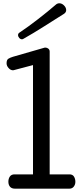

<svg xmlns="http://www.w3.org/2000/svg" viewBox="-20 -1133 486 1153"><path d="M19.5 0ZM336.4 -1113.3Q351.6 -1113.3 364.5 -1100.3Q377.4 -1087.4 377.4 -1072.3Q377.4 -1065.9 374.3 -1060.3Q371.1 -1054.7 364.7 -1050.3Q307.1 -1014.2 244.1 -974.1Q181.2 -934.1 121.6 -900.4Q119.1 -898.9 116.7 -897.9Q114.3 -897 112.3 -897Q103 -897 95.7 -905Q88.4 -913.1 88.4 -922.4Q88.4 -927.2 90.6 -930.9Q92.8 -934.6 96.7 -937Q151.4 -973.6 209.2 -1018.6Q267.1 -1063.5 316.4 -1106Q320.3 -1109.4 325.4 -1111.3Q330.6 -1113.3 336.4 -1113.3ZM252.4 -847.2Q262.7 -847.2 270.5 -840.6Q278.3 -834 278.3 -823.2V-85.9H397.5Q416 -85.9 424.3 -72.5Q432.6 -59.1 432.6 -41Q432.6 -24.9 423.1 -12.5Q413.6 0 396.5 0H70.3Q49.8 0 40 -11.7Q30.3 -23.4 30.3 -42Q30.3 -60.1 39.3 -73Q48.3 -85.9 67.4 -85.9H178.2V-742.2L63.5 -711.9Q61.5 -711.9 61 -711.4Q60.5 -710.9 58.6 -710.9Q43.5 -710.9 31.5 -724.4Q19.5 -737.8 19.5 -752.9Q19.5 -773.9 30.5 -780.5Q41.5 -787.1 57.6 -792L245.6 -846.2Q246.6 -846.7 248.3 -846.9Q250 -847.2 252.4 -847.2Z"/></svg>

Font: Cutive
Style: Regular
Weight: 400
Designer: Vernon Adams
Version: Version 1.002